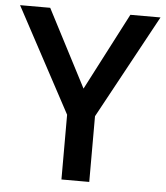

<svg xmlns="http://www.w3.org/2000/svg" viewBox="-52 -760 695 806"><g transform="rotate(5 296.0 -357.0)"><path d="M295.9 -388.2 464.8 -713.9H591.8L354 -276.9V0H236.8V-272.9L0 -713.9H127Z"/></g></svg>

Font: f2_44652          
Style: Regular
Weight: 600
Foundry: Ascender Corporation
Version: Version 1.10